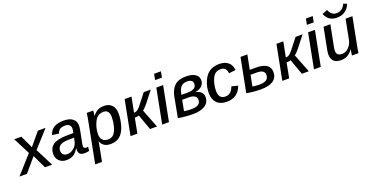

<svg xmlns="http://www.w3.org/2000/svg" viewBox="-70 -1644 5352 2755"><g transform="rotate(-20 2605.5 -267.0)"><path d="M249.5 -207 72.3 0H-41.5L201.7 -272.5L70.3 -528.3H179.2L270 -335L432.1 -528.3H549.3L318.4 -272.5L457.5 0H347.7Z M953.6 4.9Q907.2 4.9 884.5 -14.4Q861.8 -33.7 861.8 -69.8Q861.8 -78.1 862.8 -85.9Q863.8 -93.8 864.3 -101.1H861.3Q820.8 -39.1 778.6 -14.6Q736.3 9.8 675.8 9.8Q607.4 9.8 565.4 -31.2Q523.4 -72.3 523.4 -135.7Q523.4 -226.1 587.4 -272.5Q651.4 -318.8 792 -320.8L898.9 -322.3Q908.2 -368.7 908.2 -384.8Q908.2 -424.8 886 -444.3Q863.8 -463.9 822.8 -463.9Q768.6 -463.9 741.2 -444.1Q713.9 -424.3 702.1 -384.8L601.6 -398.9Q621.6 -470.2 677.5 -504.2Q733.4 -538.1 826.7 -538.1Q916 -538.1 964.1 -500.2Q1012.2 -462.4 1012.2 -394Q1012.2 -366.7 1002 -317.4L966.3 -136.7Q961.4 -112.8 961.4 -96.7Q961.4 -77.6 972.7 -69.8Q983.9 -62 1001 -62Q1015.6 -62 1030.3 -65.4L1023.4 -3.9Q1005.9 1.5 988.5 3.2Q971.2 4.9 953.6 4.9ZM632.3 -146Q632.3 -110.4 654.5 -88.6Q676.8 -66.9 712.9 -66.9Q757.3 -66.9 793.5 -90.3Q824.7 -108.4 845.5 -137.5Q866.2 -166.5 873.5 -200.7L885.7 -256.3L794.9 -254.9Q746.6 -253.9 716.8 -246.1Q687 -238.3 669.4 -225.1Q652.3 -212.4 642.3 -192.6Q632.3 -172.9 632.3 -146Z M1351.1 9.8Q1290.5 9.8 1252.7 -15.6Q1214.8 -41 1199.2 -86.9H1197.3Q1196.8 -80.1 1194.8 -67.1Q1192.9 -54.2 1189.5 -35.2Q1185.1 -9.8 1173.3 51Q1161.6 111.8 1143.1 207.5H1039.1L1159.7 -416Q1162.1 -428.2 1164.6 -440.4Q1167 -452.6 1168.9 -464.8Q1171.4 -481 1173.3 -496.8Q1175.3 -512.7 1177.2 -528.3H1276.4Q1276.4 -521 1274.9 -504.9Q1273.4 -488.8 1271.2 -472.7Q1269 -456.5 1267.1 -448.2H1269Q1304.7 -495.6 1344.5 -516.8Q1384.3 -538.1 1442.4 -538.1Q1519 -538.1 1562 -491.9Q1605 -445.8 1605 -365.2Q1605 -266.1 1575.2 -173.3Q1545.4 -80.1 1490.5 -35.2Q1435.5 9.8 1351.1 9.8ZM1405.8 -460.9Q1353 -460.9 1317.9 -433.6Q1282.7 -406.2 1261.2 -351.1Q1250 -328.1 1241.5 -299.3Q1232.9 -270.5 1228.5 -241.5Q1224.1 -212.4 1224.1 -188Q1224.1 -129.9 1253.4 -97.4Q1282.7 -64.9 1335 -64.9Q1392.1 -64.9 1424.8 -100.1Q1441.4 -117.7 1454.6 -147Q1467.8 -176.3 1477.1 -211.4Q1486.3 -246.6 1491 -282Q1495.6 -317.4 1495.6 -346.2Q1495.6 -403.3 1474.1 -432.1Q1452.6 -460.9 1405.8 -460.9Z M1802.7 -228 1758.8 0H1654.3L1756.8 -528.3H1861.3L1816.4 -298.3Q1837.4 -298.8 1851.3 -304.2Q1865.2 -309.6 1882.3 -324.2Q1890.6 -331.1 1901.6 -342.8Q1912.6 -354.5 1925.3 -371.1L2048.8 -528.3H2155.8L2023.9 -360.4Q1976.1 -301.3 1947.8 -283.2L2058.6 0H1952.6L1867.7 -236.8Q1844.7 -228 1802.7 -228Z M2382.3 -724.6 2364.7 -634.8H2260.3L2278.3 -724.6ZM2344.2 -528.3 2241.2 0H2137.7L2240.2 -528.3Z M2882.8 -409.2Q2882.8 -356.4 2847.7 -321.8Q2812.5 -287.1 2748 -275.9L2747.6 -272.5Q2798.3 -264.6 2828.4 -234.4Q2858.4 -204.1 2858.4 -159.2Q2858.4 -77.1 2792.2 -33.7Q2726.1 9.8 2604.5 9.8Q2489.3 9.8 2380.9 -10.3L2437.5 -312Q2459 -424.8 2519.3 -479Q2579.6 -533.2 2689.5 -533.2Q2781.2 -533.2 2832 -500.7Q2882.8 -468.3 2882.8 -409.2ZM2635.7 -306.2Q2703.1 -306.2 2737.3 -328.4Q2771.5 -350.6 2771.5 -393.6Q2771.5 -425.3 2749.8 -442.6Q2728 -460 2684.1 -460Q2624.5 -460 2592 -426.3Q2559.6 -392.6 2546.9 -327.1L2543 -306.2ZM2497.6 -73.2Q2557.1 -64.5 2608.9 -64.5Q2676.3 -64.5 2712.9 -86.9Q2749.5 -109.4 2749.5 -158.2Q2749.5 -195.3 2719.2 -216.1Q2689 -236.8 2625 -236.8H2529.3Z M3127.9 -67.9Q3175.3 -67.9 3207.5 -95.2Q3239.7 -122.6 3258.3 -176.8L3353.5 -152.3Q3296.4 9.8 3124 9.8Q3025.9 9.8 2973.1 -43.9Q2920.4 -97.7 2920.4 -194.3Q2920.4 -292 2957 -375Q2993.2 -459 3053.5 -498.5Q3113.8 -538.1 3202.1 -538.1Q3288.1 -538.1 3338.6 -494.9Q3389.2 -451.7 3394.5 -376L3290.5 -363.8Q3288.1 -411.1 3263.7 -436Q3239.3 -460.9 3196.8 -460.9Q3131.3 -460.9 3095.5 -419.2Q3059.6 -377.4 3038.6 -284.7Q3033.2 -259.3 3030.8 -236.1Q3028.3 -212.9 3028.3 -192.9Q3028.3 -67.9 3127.9 -67.9Z M3896.5 -164.1Q3896.5 -79.1 3833 -34.7Q3769.5 9.8 3646.5 9.8Q3531.7 9.8 3425.3 -10.3L3525.9 -528.3H3630.4L3587.4 -308.6H3678.7Q3787.6 -308.6 3842 -272.5Q3896.5 -236.3 3896.5 -164.1ZM3541 -70.8Q3591.3 -61.5 3649.9 -61.5Q3715.3 -61.5 3751.2 -85Q3787.1 -108.4 3787.1 -158.2Q3787.1 -198.2 3758.3 -218.3Q3729.5 -238.3 3667.5 -238.3H3574.2Z M4120.6 -228 4076.7 0H3972.2L4074.7 -528.3H4179.2L4134.3 -298.3Q4155.3 -298.8 4169.2 -304.2Q4183.1 -309.6 4200.2 -324.2Q4208.5 -331.1 4219.5 -342.8Q4230.5 -354.5 4243.2 -371.1L4366.7 -528.3H4473.6L4341.8 -360.4Q4293.9 -301.3 4265.6 -283.2L4376.5 0H4270.5L4185.5 -236.8Q4162.6 -228 4120.6 -228Z M4700.2 -724.6 4682.6 -634.8H4578.1L4596.2 -724.6ZM4662.1 -528.3 4559.1 0H4455.6L4558.1 -528.3Z M5047.4 -90.3Q5008.3 -35.6 4966.3 -13.2Q4924.3 9.3 4868.2 9.3Q4794.9 9.3 4758.3 -26.4Q4721.7 -62 4721.7 -129.4Q4721.7 -139.2 4722.9 -152.6Q4724.1 -166 4726.6 -180.9Q4729 -195.8 4731.9 -209.5L4793.9 -528.3H4897.9L4837.9 -221.7Q4827.6 -172.4 4827.6 -146Q4827.6 -70.3 4910.6 -70.3Q4949.2 -70.3 4982.4 -90.6Q5015.6 -110.8 5039.6 -147.5Q5063.5 -184.1 5072.8 -232.4L5130.4 -528.3H5234.9L5153.8 -112.8Q5149.4 -90.8 5144.8 -62.7Q5140.1 -34.7 5134.8 0H5036.1Q5036.1 -3.4 5038.3 -20.8Q5040.5 -38.1 5043.9 -58.3Q5047.4 -78.6 5048.8 -90.3ZM5022.9 -583.5Q4956.5 -583.5 4912.4 -612.8Q4868.2 -642.1 4842.8 -704.6L4922.4 -736.3Q4942.9 -687.5 4970.5 -667Q4998 -646.5 5038.6 -646.5Q5083.5 -646.5 5117.7 -670.9Q5151.9 -695.3 5171.4 -742.2L5223.1 -722.7Q5200.7 -657.2 5147.9 -620.4Q5095.2 -583.5 5022.9 -583.5Z"/></g></svg>

Font: Arimo Medium
Style: Italic
Weight: 500
Italic angle: -12°
Designer: Steve Matteson
Foundry: Monotype Imaging Inc.
Version: Version 1.33